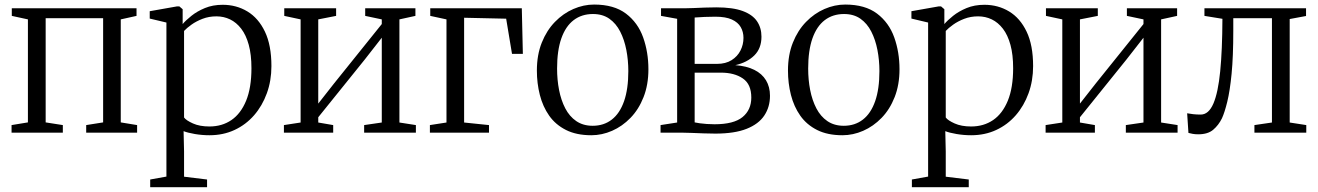

<svg xmlns="http://www.w3.org/2000/svg" viewBox="-20 -568 5642 822"><path d="M29.5 0V-32.5L99.5 -44V-485L30.5 -500V-532.5H564.5V-500L497 -485V-44L567 -32.5V0H349V-32.5L421.5 -44V-490H175.5V-44L249 -32.5V0Z M623 233.5V200.5L692.5 188V-471.5L621 -488.5V-520L737 -540.5H748L762 -528.5V-465Q775.5 -481 799.5 -500.2Q823.5 -519.5 857.2 -533.5Q891 -547.5 933.5 -547.5Q992 -547.5 1039.2 -519Q1086.5 -490.5 1114.2 -432.5Q1142 -374.5 1142 -285Q1142 -222.5 1122.5 -168.8Q1103 -115 1067.8 -74.5Q1032.5 -34 984 -11.5Q935.5 11 877 11Q845.5 11 814.5 5.8Q783.5 0.5 766 -6.5L768 80V188.5L866.5 200.5V233.5ZM876.5 -26.5Q930.5 -26.5 970.8 -54Q1011 -81.5 1033.8 -137Q1056.5 -192.5 1056.5 -276Q1056.5 -334 1045 -376Q1033.5 -418 1012.8 -445Q992 -472 965 -485Q938 -498 906.5 -498Q874.5 -498 847.2 -487.5Q820 -477 799.8 -462.5Q779.5 -448 768 -435.5V-65Q777 -52.5 806 -39.5Q835 -26.5 876.5 -26.5Z M1195.5 0V-32.5L1267 -43.5V-485L1197 -500V-532.5H1419V-500L1342.5 -485V-124.5L1410 -210.5L1614.5 -465V-485L1543.5 -500V-532.5H1758.5V-500L1690 -485V-43.5L1760.5 -32.5V0H1539V-32.5L1614.5 -43.5V-406.5L1541.5 -313L1342.5 -66V-43.5L1406.5 -32.5V0Z M1820.5 0V-32.5L1891.5 -43.5V-485L1822 -500V-532.5H2214L2218.5 -337.5H2172L2147 -488L1967 -492V-43.5L2073.5 -32.5V0Z M2278.5 -266Q2278.5 -333 2299.5 -385.5Q2320.5 -438 2355.8 -474.2Q2391 -510.5 2434.8 -529.5Q2478.5 -548.5 2523.5 -548.5Q2608.5 -548.5 2659.8 -509.8Q2711 -471 2733.5 -407.8Q2756 -344.5 2756 -271.5Q2756 -205 2735.2 -152.2Q2714.5 -99.5 2679.2 -63.2Q2644 -27 2600.5 -8Q2557 11 2511.5 11Q2448 11 2403.2 -11.5Q2358.5 -34 2331.2 -72.8Q2304 -111.5 2291.2 -161.5Q2278.5 -211.5 2278.5 -266ZM2517.5 -29.5Q2565 -29.5 2599.2 -56Q2633.5 -82.5 2651.8 -134.8Q2670 -187 2670 -263.5Q2670 -310.5 2661.5 -354.2Q2653 -398 2635.2 -432.8Q2617.5 -467.5 2588.8 -487.8Q2560 -508 2518.5 -508Q2470.5 -508 2436 -481.8Q2401.5 -455.5 2383.2 -403.5Q2365 -351.5 2365 -274.5Q2365 -226.5 2373.5 -182.8Q2382 -139 2400 -104.2Q2418 -69.5 2447.2 -49.5Q2476.5 -29.5 2517.5 -29.5Z M3042.5 4Q3020.5 4 2993 3Q2965.5 2 2941 1Q2916.5 0 2902 0H2808V-32.5L2879 -43.5V-487.5L2810 -500V-532.5H2910Q2926 -532.5 2948.5 -533.5Q2971 -534.5 2996.5 -535.5Q3022 -536.5 3046.5 -536.5Q3117 -536.5 3159.2 -521Q3201.5 -505.5 3220.8 -477.2Q3240 -449 3240 -411Q3240 -361 3209.5 -330.8Q3179 -300.5 3128 -289Q3176 -285.5 3209.2 -269Q3242.5 -252.5 3259.5 -224.2Q3276.5 -196 3276.5 -158Q3276.5 -110 3252.2 -73.5Q3228 -37 3176.5 -16.5Q3125 4 3042.5 4ZM3039 -36Q3121.5 -36 3159 -66.8Q3196.5 -97.5 3196.5 -150.5Q3196.5 -207.5 3160.2 -232.2Q3124 -257 3066 -257H2954V-44Q2962.5 -42 2976 -40.2Q2989.5 -38.5 3005.8 -37.2Q3022 -36 3039 -36ZM2954 -294.5H3049Q3087 -294.5 3112.2 -310.5Q3137.5 -326.5 3150.2 -351.8Q3163 -377 3163 -406Q3163 -431.5 3151.2 -452Q3139.5 -472.5 3113.2 -484.5Q3087 -496.5 3042.5 -496.5Q3019.5 -496.5 2996.2 -495.5Q2973 -494.5 2954 -493Z M3353.5 -266Q3353.5 -333 3374.5 -385.5Q3395.5 -438 3430.8 -474.2Q3466 -510.5 3509.8 -529.5Q3553.5 -548.5 3598.5 -548.5Q3683.5 -548.5 3734.8 -509.8Q3786 -471 3808.5 -407.8Q3831 -344.5 3831 -271.5Q3831 -205 3810.2 -152.2Q3789.5 -99.5 3754.2 -63.2Q3719 -27 3675.5 -8Q3632 11 3586.5 11Q3523 11 3478.2 -11.5Q3433.5 -34 3406.2 -72.8Q3379 -111.5 3366.2 -161.5Q3353.5 -211.5 3353.5 -266ZM3592.5 -29.5Q3640 -29.5 3674.2 -56Q3708.5 -82.5 3726.8 -134.8Q3745 -187 3745 -263.5Q3745 -310.5 3736.5 -354.2Q3728 -398 3710.2 -432.8Q3692.5 -467.5 3663.8 -487.8Q3635 -508 3593.5 -508Q3545.5 -508 3511 -481.8Q3476.5 -455.5 3458.2 -403.5Q3440 -351.5 3440 -274.5Q3440 -226.5 3448.5 -182.8Q3457 -139 3475 -104.2Q3493 -69.5 3522.2 -49.5Q3551.5 -29.5 3592.5 -29.5Z M3884 233.5V200.5L3953.5 188V-471.5L3882 -488.5V-520L3998 -540.5H4009L4023 -528.5V-465Q4036.5 -481 4060.5 -500.2Q4084.5 -519.5 4118.2 -533.5Q4152 -547.5 4194.5 -547.5Q4253 -547.5 4300.2 -519Q4347.5 -490.5 4375.2 -432.5Q4403 -374.5 4403 -285Q4403 -222.5 4383.5 -168.8Q4364 -115 4328.8 -74.5Q4293.5 -34 4245 -11.5Q4196.5 11 4138 11Q4106.5 11 4075.5 5.8Q4044.5 0.5 4027 -6.5L4029 80V188.5L4127.5 200.5V233.5ZM4137.5 -26.5Q4191.5 -26.5 4231.8 -54Q4272 -81.5 4294.8 -137Q4317.5 -192.5 4317.5 -276Q4317.5 -334 4306 -376Q4294.5 -418 4273.8 -445Q4253 -472 4226 -485Q4199 -498 4167.5 -498Q4135.5 -498 4108.2 -487.5Q4081 -477 4060.8 -462.5Q4040.5 -448 4029 -435.5V-65Q4038 -52.5 4067 -39.5Q4096 -26.5 4137.5 -26.5Z M4456.5 0V-32.5L4528 -43.5V-485L4458 -500V-532.5H4680V-500L4603.5 -485V-124.5L4671 -210.5L4875.5 -465V-485L4804.5 -500V-532.5H5019.5V-500L4951 -485V-43.5L5021.5 -32.5V0H4800V-32.5L4875.5 -43.5V-406.5L4802.5 -313L4603.5 -66V-43.5L4667.5 -32.5V0Z M5110 7Q5096.5 7 5085.8 5Q5075 3 5068 1L5062.5 -83Q5072.5 -81 5088 -79.2Q5103.5 -77.5 5120.5 -77.5Q5154.5 -77.5 5174.8 -124.5Q5195 -171.5 5204 -262.8Q5213 -354 5213.5 -487.5L5136.5 -500V-532.5H5571.5V-499.5L5501.5 -486.5V-43.5L5572.5 -32.5V0H5350.5V-32.5L5425.5 -43.5V-490H5260V-436.5Q5260 -326.5 5252.8 -252.2Q5245.5 -178 5234.2 -132.2Q5223 -86.5 5211.5 -61.5Q5197 -32 5174 -12.5Q5151 7 5110 7Z"/></svg>

Font: Merriweather 72pt Light
Style: Regular
Weight: 300
Version: Version 2.100